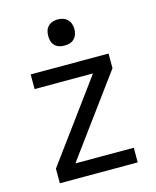

<svg xmlns="http://www.w3.org/2000/svg" viewBox="-111 -810 722 886"><g transform="rotate(-15 250.0 -366.5)"><path d="M64 0V-70L343 -450H64V-520H436V-450L157 -70H436V0ZM250 -608Q237 -608 225 -611.5Q213 -615 204 -624Q195 -633 191.5 -645Q188 -657 188 -670Q188 -683 191.5 -695Q195 -707 204 -716Q213 -725 225 -729Q237 -733 250 -733Q263 -733 275 -729Q287 -725 296 -716Q305 -707 309 -695Q313 -683 313 -670Q313 -657 309 -645Q305 -633 296 -624Q287 -615 275 -611.5Q263 -608 250 -608Z"/></g></svg>

Font: Zed Mono
Style: Regular
Weight: 400
Monospace: yes
Designer: Belleve Invis
Foundry: Belleve Invis
Version: Version 1.0.0; ttfautohint (v1.8.4)